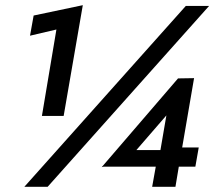

<svg xmlns="http://www.w3.org/2000/svg" viewBox="-20 -722 828 742"><path d="M96 -584 198 -608 142 -274H226L300 -702L110 -662ZM698 -699 74 0H164L788 -699ZM381 -78H582L568 0H658L671 -78H735L748 -152H684L730 -420L668 -419L373 -76ZM600 -142H507L623 -276Z"/></svg>

Font: Jost* 600 Semi Italic
Style: Italic
Weight: 600
Italic angle: -10°
Version: Version 3.200; ttfautohint (v0.97) -l 8 -r 50 -G 200 -x 14 -